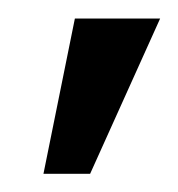

<svg xmlns="http://www.w3.org/2000/svg" viewBox="-20 -696 194 209"><path d="M154.3 -675.8 78.1 -506.8H27.3L61.5 -675.8Z"/></svg>

Font: RIT TN Joy
Style: Bold
Weight: 700
Designer: Hussain K H
Foundry: Rachana Institute of Typography
Version: 1.6.2